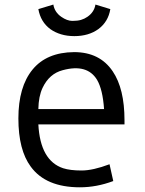

<svg xmlns="http://www.w3.org/2000/svg" viewBox="-20 -796 624 826"><path d="M467.3 -17.1Q395.5 9.8 323.7 9.8Q177.2 9.8 112.3 -79.1Q59.1 -150.9 59.1 -286.6Q59.1 -422.4 119.9 -496.6Q180.7 -570.8 298.8 -571.8Q409.2 -571.8 464.8 -489.3Q515.6 -414.6 515.6 -278.3V-260.7H145Q153.3 -105 251.5 -72.3Q281.7 -62.5 330.8 -62.5Q379.9 -62.5 451.2 -89.4ZM427.7 -326.7Q421.9 -411.1 397.5 -452.6Q355 -522.5 250 -494.1Q191.9 -479 163.1 -418Q146 -381.8 145 -326.7ZM299.8 -640.6Q269 -640.6 242.9 -648.4Q216.8 -656.2 196.3 -670.9Q154.8 -701.7 145 -756.8L209.5 -776.4Q214.8 -743.7 243.7 -723.6Q269 -706.1 291.3 -706.1Q313.5 -706.1 328.4 -710.4Q343.3 -714.8 356 -723.6Q385.3 -743.7 390.6 -776.4L454.6 -756.8Q445.8 -702.6 403.3 -670.9Q361.3 -640.6 299.8 -640.6Z"/></svg>

Font: Duru Sans
Style: Regular
Weight: 400
Designer: Onur Yazõcõgil
Foundry: Onur Yazõcõgil
Version: Version 1.001